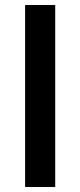

<svg xmlns="http://www.w3.org/2000/svg" viewBox="-20 -745 320 765"><path d="M80 0V-725H200V0Z"/></svg>

Font: Libra Sans Modern
Style: Bold Italic
Weight: 700
Italic angle: -12°
Foundry: Stefan Peev, Context Ltd
Version: Version 1.000